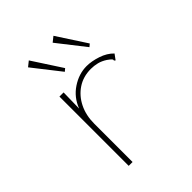

<svg xmlns="http://www.w3.org/2000/svg" viewBox="-191 -773 882 882"><g transform="rotate(-45 250.0 -332.5)"><path d="M129 -449H156L154 -346Q174 -399 220 -429.5Q266 -460 316 -460Q348 -460 386 -447.5Q424 -435 448 -410L434 -391L429 -384L423 -389Q425 -394 420.5 -399Q416 -404 402 -414Q382 -427 362 -432Q342 -437 321 -437Q271 -437 233.5 -412Q196 -387 175 -344.5Q154 -302 154 -248V1H129ZM227 -512 122 -646 147 -666 240 -523ZM387 -512 282 -646 307 -666 400 -523Z"/></g></svg>

Font: Inconsolata ExtraLight
Style: Regular
Weight: 200
Monospace: yes
Designer: Raph Levien, Cyreal, Brenton Simpson
Foundry: Raph Levien, Cyreal, Google
Version: Version 3.001; ttfautohint (v1.8.2.53-6de2)